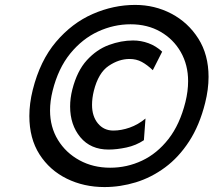

<svg xmlns="http://www.w3.org/2000/svg" viewBox="-20 -738 856 770"><path d="M503.4 -640.6Q436.5 -640.6 373.3 -611.6Q310.1 -582.5 261.7 -523.2Q213.4 -463.9 190.9 -373.5Q180.7 -332 180.7 -294.9Q180.7 -228.5 212.4 -176.8Q244.1 -125 298.8 -95.2Q353.5 -65.4 421.9 -65.4Q489.3 -65.4 549.6 -93.8Q609.9 -122.1 655.5 -180.4Q701.2 -238.8 723.6 -328.6Q734.4 -372.1 734.4 -412.6Q734.4 -477.5 705.1 -529.1Q675.8 -580.6 623.8 -610.6Q571.8 -640.6 503.4 -640.6ZM522 -718.3Q600.6 -718.3 667.5 -683.1Q734.4 -647.9 775.4 -583.3Q816.4 -518.6 816.4 -429.7Q816.4 -379.9 802.7 -325.2Q780.3 -235.4 738.5 -171.1Q696.8 -106.9 641.8 -66.4Q586.9 -25.9 524.7 -6.8Q462.4 12.2 398.9 12.2Q316.4 12.2 247.8 -21.5Q179.2 -55.2 138.4 -118.9Q97.7 -182.6 97.7 -272.9Q97.7 -322.8 111.3 -377.4Q140.6 -494.6 204.6 -570.1Q268.6 -645.5 351.8 -681.9Q435.1 -718.3 522 -718.3ZM563.5 -262.7 557.1 -175.8Q525.9 -154.8 487.1 -146.5Q448.2 -138.2 415.5 -138.2Q343.3 -138.2 302.2 -187.7Q261.2 -237.3 261.2 -311Q261.2 -343.8 270 -378.9Q289.1 -453.6 328.4 -496.6Q367.7 -539.6 416.7 -557.6Q465.8 -575.7 513.7 -575.7Q545.4 -575.7 575.4 -564.7Q605.5 -553.7 630.4 -530.8L592.8 -456.5Q570.3 -478 548.6 -489.7Q526.9 -501.5 499.5 -501.5Q456.5 -501.5 415.5 -473.6Q374.5 -445.8 356.4 -374Q349.1 -344.2 349.1 -317.4Q349.1 -271.5 372.8 -242.9Q396.5 -214.4 434.6 -214.4Q466.3 -214.4 500.2 -226.3Q534.2 -238.3 563.5 -262.7Z"/></svg>

Font: Andika
Style: Bold Italic
Weight: 700
Italic angle: -14°
Designer: Victor Gaultney, Annie Olsen, Julie Remington, Don Collingsworth, Eric Hays, Becca Hirsbrunner
Foundry: SIL International
Version: Version 6.101